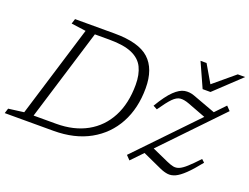

<svg xmlns="http://www.w3.org/2000/svg" viewBox="-137 -963 1568 1208"><g transform="rotate(20 647.0 -359.0)"><path d="M276 -660 178 -673.5 188.5 -707H452Q615.5 -707 685.2 -643.2Q755 -579.5 755 -450Q755 -315.5 700.2 -214.2Q645.5 -113 543.8 -56.5Q442 0 301 0H-25L-14.5 -33.5L88.5 -47ZM302 -47.5Q420.5 -47.5 507.2 -95.5Q594 -143.5 641.2 -233.5Q688.5 -323.5 688.5 -449Q688.5 -517.5 665.5 -564.5Q642.5 -611.5 587.5 -635.5Q532.5 -659.5 437 -659.5H338.5L151 -47.5ZM787.5 -16 1163 -407 1041.5 -453Q1006.5 -466 982.2 -463.5Q958 -461 932.2 -434.8Q906.5 -408.5 866 -349.5L839 -364Q885 -441.5 922 -477Q959 -512.5 991.2 -518Q1023.5 -523.5 1056 -511.5L1209 -455L1274 -523L1300.5 -495.5L932 -111.5L1041.5 -62.5Q1067 -51 1086.2 -47.2Q1105.5 -43.5 1125.2 -51.8Q1145 -60 1172.2 -84.5Q1199.5 -109 1241 -153.5L1260.5 -135.5Q1214 -77 1180.2 -44.8Q1146.5 -12.5 1120 -0.2Q1093.5 12 1069 9Q1044.5 6 1016.5 -6.5L887.5 -65L814 11.5ZM1319 -730.5 1146 -567.5H1093.5L1020 -730.5H1060.5L1129 -613L1269.5 -730.5Z"/></g></svg>

Font: Newsreader 6pt Light
Style: Italic
Weight: 300
Italic angle: -17°
Designer: Hugues Gentile
Foundry: Production Type
Version: Version 1.003; ttfautohint (v1.8.3)